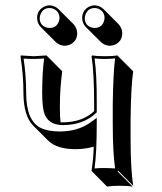

<svg xmlns="http://www.w3.org/2000/svg" viewBox="-20 -640 606 720"><path d="M67.9 -291Q67.9 -356.9 57.6 -423.3Q57.1 -426.8 57.1 -429.2L58.1 -432.1Q60.1 -432.1 106.9 -429.2L154.8 -432.1L157.2 -429.2L213.4 -372.6Q204.6 -309.1 204.6 -242.7Q204.6 -239.3 204.6 -236.3Q204.6 -200.2 207 -181.2Q211.4 -180.7 216.8 -181.2Q289.6 -182.1 333 -223.1V-250Q333 -369.1 323.2 -429.2L325.2 -432.1Q343.3 -429.2 373 -429.2Q402.8 -429.2 420.9 -432.1L422.9 -429.2L479.5 -372.6Q471.2 -318.4 469.7 -193.4V-122.6Q469.7 -6.3 479.5 56.6L422.9 0L420.9 2.9L477.5 59.6Q459.5 56.6 429.7 56.6Q399.9 56.6 381.3 59.6L325.2 2.9L323.2 0Q330.1 -41 331.5 -90.3Q301.3 -80.6 260.7 -80.6Q192.9 -81.1 160.6 -112.8L104 -169.4Q68.4 -206.1 67.9 -291ZM119.1 -571.8Q119.1 -602.1 146.5 -615.7Q156.2 -620.1 166 -620.1Q185.1 -619.1 198.7 -606.4L255.4 -549.8Q269 -534.7 269.5 -515.6Q269.5 -484.9 241.2 -472.2Q231.9 -468.8 222.7 -468.3Q203.1 -469.2 189.5 -481.9L132.8 -538.6Q119.6 -552.7 119.1 -571.8ZM288.1 -571.8Q288.1 -602.1 315.4 -615.7Q325.2 -620.1 335 -620.1Q354 -619.1 367.7 -606.4L424.3 -549.8Q438 -534.7 438.5 -515.6Q438.5 -484.9 410.2 -472.2Q400.9 -468.8 391.6 -468.3Q372.1 -469.2 358.4 -482.4L301.8 -538.6Q288.6 -552.7 288.1 -571.8ZM297.9 -571.8Q297.9 -545.9 322.3 -537.1Q329.1 -535.2 335 -535.2Q360.8 -535.2 369.6 -559.6Q371.6 -566.4 372.1 -571.8Q372.1 -597.2 348.6 -607.4Q341.3 -609.9 335 -609.9Q310.1 -609.9 300.8 -585.9Q297.9 -578.6 297.9 -571.8ZM128.9 -571.8Q128.9 -545.9 153.3 -537.1Q160.2 -535.2 166 -535.2Q191.9 -535.2 200.7 -559.6Q202.6 -566.4 203.1 -571.8Q203.1 -597.2 179.7 -607.4Q172.4 -609.9 166 -609.9Q141.1 -609.9 131.8 -585.9Q128.9 -578.6 128.9 -571.8ZM78.1 -291Q78.1 -187.5 132.8 -160.2Q160.6 -147 204.1 -147Q269 -147 315.4 -178.2Q321.3 -182.1 327.1 -186.5L342.8 -198.2V-178.7Q342.8 -65.4 334.5 -8.3Q354 -10.3 373 -9.8Q392.6 -9.8 411.6 -8.3Q402.8 -69.3 402.8 -179.2V-250Q404.8 -371.6 411.6 -420.9Q392.1 -418.9 373 -418.9Q353.5 -418.9 334.5 -420.9Q343.3 -362.3 342.8 -250V-218.8L339.8 -215.8Q292.5 -171.4 216.8 -170.9Q157.7 -170.9 144.5 -220.2Q138.2 -245.1 138.2 -293Q138.2 -366.7 145.5 -420.9Q128.9 -419.4 106.9 -418.9Q85 -418.9 68.4 -420.4Q78.1 -356.9 78.1 -291Z"/></svg>

Font: Linux Biolinum Shadow O
Style: Regular
Weight: 400
Designer: Philipp H. Poll
Foundry: Philipp H. Poll
Version: Version 1.0.4